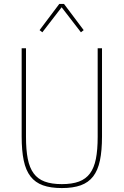

<svg xmlns="http://www.w3.org/2000/svg" viewBox="-20 -943 628 975"><path d="M112 -698V-248Q112 -182 121 -136.5Q130 -91 151 -62.5Q172 -34 207 -21Q242 -8 294 -8Q346 -8 381 -21Q416 -34 437 -62.5Q458 -91 467 -136.5Q476 -182 476 -248V-698H498V-250Q498 -178 487.5 -128Q477 -78 453 -47Q429 -16 390 -2Q351 12 294 12Q237 12 198 -2Q159 -16 135 -47Q111 -78 100.5 -128Q90 -178 90 -250V-698ZM305 -923 405 -790 391 -779 293 -906 195 -779 181 -790 281 -923Z"/></svg>

Font: IBM Plex Sans Condensed Thin
Style: Regular
Weight: 100
Width: 3
Designer: Mike Abbink, Paul van der Laan, Pieter van Rosmalen
Foundry: Bold Monday
Version: Version 1.3